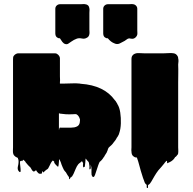

<svg xmlns="http://www.w3.org/2000/svg" viewBox="-20 -786 961 958"><path d="M869 -51Q869 -49 869.5 -39Q870 -29 869 -22V-20Q868 -20 868 -18Q868 -17 867.5 -16.5Q867 -16 867 -15Q866 -15 866 -14.5Q866 -14 866 -14Q866 -14 864 -12Q860 -6 857 -4Q855 -2 853 -2Q853 1 850 4Q845 12 834 19Q830 21 826.5 23Q823 25 818 27Q817 27 816 28Q815 29 814 28Q813 19 813.5 18.5Q814 18 810 16Q808 20 805.5 22Q803 24 800 29Q793 38 785.5 46.5Q778 55 770 64Q760 77 751.5 91.5Q743 106 735 120Q733 124 728.5 129.5Q724 135 719 137Q718 141 718.5 147Q719 153 715 152Q711 151 712 145Q713 139 711 135Q703 131 699 116Q696 109 693.5 101.5Q691 94 689 87Q682 66 676 42.5Q670 19 663 0L654 -1Q650 -3 647 -5Q640 -10 638 -16.5Q636 -23 636 -30Q635 -35 635.5 -40.5Q636 -46 636 -51V-493Q636 -498 637 -501Q639 -507 641 -509L647 -515Q652 -518 659 -520Q663 -521 666 -521Q669 -521 673 -521Q680 -521 686.5 -520.5Q693 -520 699 -520H798Q810 -520 822.5 -521Q835 -522 847 -520Q859 -518 866 -506Q869 -502 869 -495Q871 -488 870.5 -480Q870 -472 869 -464Q870 -442 869.5 -417Q869 -392 869 -374ZM563 -99Q560 -92 555.5 -86Q551 -80 546 -74Q544 -70 536 -62Q530 -56 526 -53L522 -49L519 -43Q518 -39 516.5 -35Q515 -31 513 -27Q512 -23 509 -20Q506 -14 506 -14Q506 -14 506 -14.5Q506 -15 505 -15Q505 -14 504.5 -13.5Q504 -13 504 -12L499 -3L497 -1Q489 13 477 22Q475 25 473 31Q471 37 470 39L458 75Q457 78 454 87Q451 96 446 97Q442 98 440 93Q438 88 437 87Q436 75 436.5 62Q437 49 433 37Q432 33 432.5 38.5Q433 44 433 50.5Q433 57 429 59Q425 60 426 52.5Q427 45 426 41Q425 36 424.5 31Q424 26 422 22L419 19Q417 17 414.5 14Q412 11 410 8Q410 7 409.5 7Q409 7 409 6H407Q406 16 405.5 26Q405 36 403 46Q403 47 399 47Q396 50 395 49Q393 36 394.5 32Q396 28 389 18Q387 20 385.5 21Q384 22 382 24Q379 26 376 28.5Q373 31 371 33Q363 43 358 55.5Q353 68 348 79L345 85Q343 89 342 90Q341 94 337 96Q335 100 331 100Q330 101 329.5 105Q329 109 327 108Q324 106 324.5 102.5Q325 99 323 96Q320 93 317.5 88.5Q315 84 313 81Q311 78 309 74Q306 71 303.5 68Q301 65 299 62Q295 55 292.5 48.5Q290 42 287 35Q284 24 279 14L276 9V8Q275 8 275 8.5Q275 9 275 9Q274 18 273.5 27Q273 36 271 45Q271 45 267 45Q265 43 263 40.5Q261 38 259 37Q258 35 255.5 32.5Q253 30 251 27Q250 24 250 19Q248 19 247 18Q246 17 245.5 16Q245 15 243 15Q239 19 236.5 23Q234 27 232 31Q230 35 228 39.5Q226 44 223 49Q220 57 213 60Q209 63 206 65.5Q203 68 199 72Q196 75 196 75Q195 73 194 70.5Q193 68 192 67Q191 69 190.5 72.5Q190 76 188 80Q188 81 183 81Q176 82 172 78.5Q168 75 164 70Q163 68 162.5 66.5Q162 65 160 64Q159 63 156 66Q154 67 152.5 68.5Q151 70 148 70Q143 68 139.5 62.5Q136 57 134 53Q133 51 131 48.5Q129 46 127 45L120 38Q114 30 109 25Q109 26 106 20Q104 18 101.5 15.5Q99 13 96 11Q95 11 94 12Q94 14 92 18Q91 19 89 15Q89 16 88.5 16Q88 16 88 16Q86 18 84 18Q80 18 80 18Q79 26 81 41Q83 56 83 66Q83 76 76 71Q65 61 69.5 43.5Q74 26 72 11Q70 7 70 7Q70 2 67.5 1Q65 0 63 -1Q61 -2 59.5 -3Q58 -4 56 -5L50 -11Q48 -13 46 -19Q44 -26 44.5 -35Q45 -44 45 -51V-488Q45 -493 45.5 -499Q46 -505 50 -509Q52 -511 53 -512Q54 -513 55 -514Q63 -520 72 -520H249Q252 -520 255 -520Q258 -520 261 -519Q267 -516 271 -512Q278 -505 279 -496V-405Q279 -398 279.5 -391Q280 -384 279 -377V-369H303Q322 -369 340.5 -370Q359 -371 378 -369Q381 -369 383 -368Q500 -360 553 -286Q557 -283 561 -275Q563 -273 564 -270.5Q565 -268 566 -266Q576 -251 580 -224.5Q584 -198 583 -170Q582 -142 575 -122L572 -113Q572 -112 570 -110Q567 -103 563 -99ZM282 -149H334Q342 -149 350.5 -150.5Q359 -152 366 -156Q376 -162 378 -175Q379 -178 379 -184V-191Q375 -204 369 -210L363 -215Q359 -217 353.5 -216.5Q348 -216 343 -216Q334 -216 325.5 -215.5Q317 -215 308 -216Q306 -216 303.5 -216.5Q301 -217 299 -217Q294 -217 280 -219Q274 -222 274 -219.5Q274 -217 274 -216V-162Q274 -143 274 -139Q274 -135 274.5 -138.5Q275 -142 276.5 -146.5Q278 -151 282 -149ZM426 -744Q427 -739 426.5 -733Q426 -727 426 -722V-638Q426 -633 426.5 -627Q427 -621 426 -616Q424 -602 412 -597Q402 -591 388 -594Q374 -597 363 -593Q349 -588 335 -578Q329 -574 322 -569Q315 -564 307 -566Q302 -567 298 -570Q294 -573 291 -577Q287 -582 284.5 -586.5Q282 -591 279 -595H274Q273 -595 272.5 -595.5Q272 -596 271 -596Q256 -601 256 -619V-742Q256 -752 263 -758.5Q270 -765 280 -765H383Q388 -765 394 -765.5Q400 -766 405 -765Q424 -763 426 -744ZM663 -608 659 -602Q649 -590 634 -593Q631 -593 628 -594Q625 -595 622 -594Q617 -593 612 -589Q607 -585 602 -582Q590 -575 577 -569Q564 -563 550 -570Q542 -573 534 -579Q525 -586 518 -595H513Q512 -595 511.5 -595.5Q511 -596 510 -596Q495 -601 495 -619V-742Q495 -752 502 -758.5Q509 -765 519 -765H622Q627 -765 633 -765.5Q639 -766 644 -765Q653 -764 659 -757.5Q665 -751 665 -742V-634Q665 -627 665.5 -620.5Q666 -614 663 -608Z"/></svg>

Font: Rubik Wet Paint
Style: Regular
Weight: 400
Designer: Hubert and Fischer, NaN
Foundry: Hubert and Fischer, NaN
Version: Version 2.200